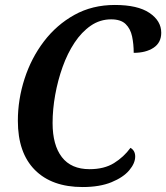

<svg xmlns="http://www.w3.org/2000/svg" viewBox="-20 -744 670 774"><path d="M313 10Q189 10 120.5 -59Q52 -128 52 -257Q52 -343 79 -426.5Q106 -510 157 -577Q208 -644 280 -684Q352 -724 443 -724Q535 -724 582.5 -692Q630 -660 630 -612Q630 -572 599 -551.5Q568 -531 519 -531Q519 -566 512.5 -597Q506 -628 486.5 -647Q467 -666 428 -666Q383 -666 346 -640.5Q309 -615 280.5 -572Q252 -529 232.5 -474.5Q213 -420 202.5 -361.5Q192 -303 192 -248Q192 -159 229.5 -110.5Q267 -62 341 -62Q400 -62 439.5 -86.5Q479 -111 506 -148Q525 -137 525 -113Q525 -86 501 -57.5Q477 -29 429.5 -9.5Q382 10 313 10Z"/></svg>

Font: Noto Serif SemiCondensed SemiBold
Style: Italic
Weight: 600
Width: 4
Italic angle: -12°
Designer: Monotype Design Team
Foundry: Monotype Imaging Inc.
Version: Version 2.014; ttfautohint (v1.8.4.7-5d5b)